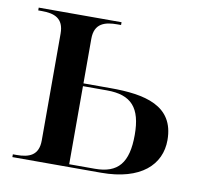

<svg xmlns="http://www.w3.org/2000/svg" viewBox="-65 -607 727 678"><g transform="rotate(10 298.5 -268.0)"><path d="M21 0H339C482 0 550 -66 550 -154C550 -278 443 -300 320 -300H223V-460C223 -516 261 -526 305 -526H318V-536H21V-526H34C79 -526 113 -514 113 -459V-76C113 -22 79 -10 34 -10H21ZM315 -10H223V-290H309C397 -290 433 -249 433 -152C433 -52 398 -10 315 -10Z"/></g></svg>

Font: Noto Serif Display Medium
Style: Regular
Weight: 500
Designer: Monotype Design Team
Foundry: Monotype Imaging Inc.
Version: Version 2.009